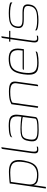

<svg xmlns="http://www.w3.org/2000/svg" viewBox="977 -1522 652 2646"><g transform="rotate(-90 1303.0 -199.0)"><path d="M28 107 88 -311Q92 -340 94.5 -362Q97 -384 97 -390Q105 -392 122.5 -394Q140 -396 163.5 -397.5Q187 -399 211.5 -400.5Q236 -402 257 -402Q329 -402 367.5 -379.5Q406 -357 416.5 -310.5Q427 -264 413 -192Q400 -122 377 -78.5Q354 -35 315 -15.5Q276 4 214 4Q175 4 142 -3Q109 -10 90 -31.5Q71 -53 73 -96L81 -108L50 107ZM219 -14Q289 -14 333.5 -54Q378 -94 392 -196Q409 -300 377.5 -342Q346 -384 251 -384Q234 -384 206.5 -382.5Q179 -381 154 -379Q129 -377 119 -375L86 -141Q79 -90 93 -62.5Q107 -35 139.5 -24.5Q172 -14 219 -14Z M561 3Q530 3 519 -15.5Q508 -34 515 -82L572 -484Q573 -490 574.5 -495Q576 -500 579.5 -502.5Q583 -505 589 -505H598Q598 -505 596.5 -497.5Q595 -490 593 -475L538 -89Q533 -50 539 -32Q545 -14 570 -14Q576 -14 589 -15.5Q602 -17 606 -19L604 -2Q599 -1 588.5 1Q578 3 561 3Z M831 8Q779 8 747 1Q715 -6 699 -21Q683 -36 679.5 -60Q676 -84 681 -118Q688 -169 705 -196Q722 -223 756 -233Q790 -243 846 -243Q871 -243 898.5 -241.5Q926 -240 951 -238Q976 -236 993.5 -233.5Q1011 -231 1017 -229Q1026 -284 1020.5 -316Q1015 -348 998 -363Q981 -378 954.5 -382.5Q928 -387 895 -387Q862 -387 828.5 -384Q795 -381 769 -374Q743 -367 732 -355L734 -362Q736 -379 750.5 -385Q765 -391 777 -394Q795 -399 827 -402Q859 -405 890 -405Q931 -405 962.5 -400.5Q994 -396 1014 -380.5Q1034 -365 1042 -333.5Q1050 -302 1042 -247L1013 -36Q1010 -13 971 -2.5Q932 8 831 8ZM833 -9Q919 -9 954 -16.5Q989 -24 992 -40L1014 -210Q1007 -214 981 -217.5Q955 -221 923.5 -224Q892 -227 868 -227Q814 -227 780 -221.5Q746 -216 728.5 -193Q711 -170 704 -119Q699 -82 705 -57.5Q711 -33 740 -21Q769 -9 833 -9Z M1153 0Q1138 0 1141 -14L1190 -367Q1205 -375 1224 -383Q1243 -391 1276.5 -396.5Q1310 -402 1366 -402Q1411 -402 1439.5 -395.5Q1468 -389 1482.5 -375.5Q1497 -362 1500.5 -341.5Q1504 -321 1500 -294L1461 -14Q1460 -10 1458 -6.5Q1456 -3 1452.5 -1.5Q1449 0 1444 0H1437L1478 -295Q1485 -340 1459 -362Q1433 -384 1361 -384Q1306 -384 1267.5 -376.5Q1229 -369 1211 -353L1161 0Z M1761 7Q1710 7 1675.5 -2Q1641 -11 1622 -34Q1603 -57 1598 -97.5Q1593 -138 1602 -200Q1613 -275 1635.5 -320Q1658 -365 1701 -385Q1744 -405 1818 -405Q1901 -405 1933 -364.5Q1965 -324 1954 -241L1948 -196H1663Q1664 -203 1668.5 -208Q1673 -213 1683 -213H1929L1933 -246Q1941 -317 1914 -351.5Q1887 -386 1816 -386Q1756 -386 1717.5 -369.5Q1679 -353 1657.5 -313Q1636 -273 1625 -200Q1615 -124 1625.5 -83.5Q1636 -43 1669.5 -27.5Q1703 -12 1763 -12Q1783 -12 1805.5 -13.5Q1828 -15 1850 -18Q1872 -21 1889.5 -25Q1907 -29 1917 -34L1916 -26Q1915 -19 1908.5 -14Q1902 -9 1882 -4Q1856 1 1824.5 4Q1793 7 1761 7Z M2092 3Q2071 3 2059 -4Q2047 -11 2043 -28.5Q2039 -46 2043 -76L2086 -383H2051L2053 -399H2089L2101 -484Q2102 -493 2104 -497.5Q2106 -502 2109.5 -503.5Q2113 -505 2117 -505H2127Q2127 -505 2125.5 -498Q2124 -491 2122 -476L2111 -399H2202L2200 -383H2108L2066 -82Q2061 -43 2068 -28.5Q2075 -14 2099 -14Q2111 -14 2121 -16Q2131 -18 2135 -19L2133 -2Q2128 -1 2117 1Q2106 3 2092 3Z M2349 5Q2336 5 2311.5 4Q2287 3 2261 -1Q2235 -5 2217 -14Q2211 -17 2209 -19.5Q2207 -22 2207 -27Q2207 -32 2208 -40Q2223 -28 2251 -22Q2279 -16 2307.5 -14.5Q2336 -13 2352 -13Q2390 -13 2422 -16.5Q2454 -20 2479.5 -30.5Q2505 -41 2521 -62Q2537 -83 2542 -117Q2550 -169 2525.5 -183Q2501 -197 2454 -197H2361Q2330 -197 2300 -201.5Q2270 -206 2252.5 -225.5Q2235 -245 2241 -290Q2248 -340 2275.5 -364.5Q2303 -389 2346.5 -396.5Q2390 -404 2445 -404Q2465 -404 2493.5 -402.5Q2522 -401 2550 -395Q2564 -393 2574 -389.5Q2584 -386 2589.5 -381.5Q2595 -377 2593 -370L2591 -354Q2582 -365 2564 -371Q2546 -377 2523.5 -380.5Q2501 -384 2477 -385Q2453 -386 2432 -386Q2393 -386 2356.5 -381Q2320 -376 2294.5 -356.5Q2269 -337 2262 -291Q2257 -256 2269 -240Q2281 -224 2306 -219.5Q2331 -215 2364 -215H2452Q2488 -215 2515.5 -209Q2543 -203 2556.5 -182Q2570 -161 2563 -115Q2556 -65 2526 -39Q2496 -13 2450 -4Q2404 5 2349 5Z"/></g></svg>

Font: Genos Thin
Style: Italic
Weight: 100
Italic angle: -8°
Designer: Robert E. Leuschke
Foundry: Robert E. Leuschke
Version: Version 1.010